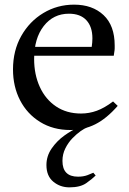

<svg xmlns="http://www.w3.org/2000/svg" viewBox="-20 -550 557 827"><path d="M283 10Q209 10 153 -24.5Q97 -59 66.5 -118Q36 -177 36 -251Q36 -332 71.5 -395Q107 -458 167 -494Q227 -530 299 -530Q378 -530 426 -485Q474 -440 474 -354Q474 -348 474 -341.5Q474 -335 472 -324L470 -310H111V-348H375Q378 -368 378 -385Q378 -435 352 -463Q326 -491 277 -491Q210 -491 168.5 -438Q127 -385 127 -296Q127 -229 151.5 -175.5Q176 -122 221.5 -91.5Q267 -61 329 -61Q364 -61 397 -73Q430 -85 467 -113L487 -94Q439 -39 390 -14.5Q341 10 283 10ZM279 257Q239 257 209.5 232.5Q180 208 180 161Q180 122 202.5 89.5Q225 57 257 34Q289 11 316 0H354Q344 3 327 15Q310 27 292 45.5Q274 64 261.5 89Q249 114 249 143Q249 211 316 211Q339 211 356.5 204.5Q374 198 382 194L392 206Q378 220 352 238.5Q326 257 279 257Z"/></svg>

Font: Hedvig Letters Serif 24pt 24pt
Style: Regular
Weight: 400
Version: Version 1.000